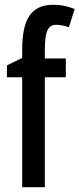

<svg xmlns="http://www.w3.org/2000/svg" viewBox="-20 -878 333 805"><path d="M256 -554V-633H168V-670C169 -746 180 -774 216 -774C233 -774 250 -770 269 -764L293 -840C264 -852 237 -858 204 -858C109 -858 73 -796 73 -669V-635L9 -604V-554H73V-93H168V-554Z"/></svg>

Font: Noto Sans Kannada UI ExtraCondensed Medium
Style: Regular
Weight: 500
Width: 2
Designer: Jelle Bosma - Monotype Design Team
Foundry: Monotype Imaging Inc.
Version: Version 2.005